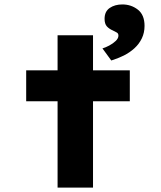

<svg xmlns="http://www.w3.org/2000/svg" viewBox="-20 -849 730 869"><path d="M240.6 0V-689.3H401V0ZM98.5 -390.6V-530.7H567.5V-390.6ZM483.7 -575.2 443.7 -629.9Q457.7 -634 474.3 -642.8Q490.9 -651.6 503.4 -663.4Q516 -675.3 516 -687.6Q516 -697.2 509.4 -701.3Q502.7 -705.5 491.4 -710.8Q473.6 -718.4 463.4 -729.9Q453.3 -741.5 453.3 -763.8Q453.3 -797 476.6 -813Q499.9 -828.9 533.8 -828.9Q573.8 -828.9 604 -805.3Q634.2 -781.7 634.2 -731.8Q634.2 -700.9 622 -675.5Q609.9 -650 588.4 -630.5Q567 -611 540 -597.5Q512.9 -584.1 483.7 -575.2Z"/></svg>

Font: Lexend Tera
Style: Regular
Weight: 400
Designer: Bonnie Shaver-Troup, Thomas Jockin
Foundry: Lexend
Version: Version 1.007